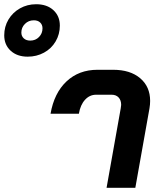

<svg xmlns="http://www.w3.org/2000/svg" viewBox="-203 -888 767 908"><path d="M-183 -721Q-183 -762 -163 -795.5Q-143 -829 -108.5 -848.5Q-74 -868 -32 -868Q19 -868 49.5 -840Q80 -812 80 -767Q80 -726 60 -692Q40 -658 5 -639Q-30 -620 -72 -620Q-122 -620 -152.5 -648Q-183 -676 -183 -721ZM-2 -754Q-2 -771 -13 -781.5Q-24 -792 -43 -792Q-68 -792 -85 -775Q-102 -758 -102 -734Q-102 -717 -90.5 -706.5Q-79 -696 -60 -696Q-35 -696 -18.5 -713Q-2 -730 -2 -754ZM368 -376Q370 -388 370 -392Q370 -414 358 -427Q346 -440 325 -440H251Q221 -440 199 -416Q177 -392 170 -350H36Q53 -448 111.5 -503Q170 -558 258 -558H332Q413 -558 460 -518Q507 -478 507 -411Q507 -394 504 -376L437 0H301Z"/></svg>

Font: Bai Jamjuree
Style: Bold Italic
Weight: 700
Italic angle: -10°
Designer: Katatrad Aksorn Co.,Ltd.
Foundry: Cadson Demak Co.,Ltd.
Version: Version 1.000; ttfautohint (v1.6)